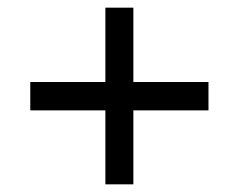

<svg xmlns="http://www.w3.org/2000/svg" viewBox="-20 -481 615 501"><path d="M59 -193V-267H524V-193ZM328 0H255V-461H328Z"/></svg>

Font: Ysabeau SemiBold
Style: Italic
Weight: 600
Italic angle: -12°
Designer: Christian Thalmann (Catharsis Fonts)
Version: Version 2.002